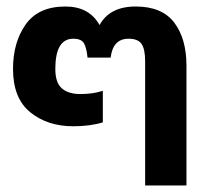

<svg xmlns="http://www.w3.org/2000/svg" viewBox="-20 -570 653 590"><path d="M426 -382Q426 -419 415 -435Q404 -451 375 -451Q327 -451 320 -393H249Q246 -423 238 -437Q230 -451 205 -451Q150 -451 150 -358Q150 -316 170 -298.5Q190 -281 227 -281Q266 -281 296 -291V-194Q257 -182 205 -182Q126 -182 73 -225Q20 -268 20 -358Q20 -440 59 -495Q98 -550 181 -550Q254 -550 286 -493Q317 -550 397 -550Q478 -550 515.5 -500.5Q553 -451 553 -368V0H426Z"/></svg>

Font: Prompt Medium
Style: Regular
Weight: 500
Designer: Katatrad Team
Foundry: CadsonDemak
Version: Version 1.001